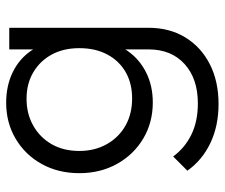

<svg xmlns="http://www.w3.org/2000/svg" viewBox="-73 -447 728 622"><g transform="rotate(-90 291.0 -136.0)"><path d="M265 208Q194 208 138.5 181.5Q83 155 49 107L95 61Q123 99 166 120Q209 141 267 141Q347 141 394.5 98Q442 55 442 -19V-136L456 -243L442 -349V-470H512V-19Q512 49 481 100Q450 151 394.5 179.5Q339 208 265 208ZM270 -5Q205 -5 153 -36Q101 -67 71 -121Q41 -175 41 -243Q41 -311 70.5 -364.5Q100 -418 152 -449Q204 -480 269 -480Q324 -480 367.5 -459Q411 -438 437.5 -399.5Q464 -361 470 -309V-176Q464 -125 437 -86.5Q410 -48 367 -26.5Q324 -5 270 -5ZM283 -72Q332 -72 368.5 -93Q405 -114 425.5 -152.5Q446 -191 446 -243Q446 -294 425.5 -332Q405 -370 368 -392Q331 -414 282 -414Q233 -414 194.5 -392Q156 -370 134.5 -332Q113 -294 113 -243Q113 -193 135 -154Q157 -115 195 -93.5Q233 -72 283 -72Z"/></g></svg>

Font: Outfit-Light
Style: Regular
Weight: 300
Designer: Rodrigo Fuenzalida
Foundry: fragTYPE
Version: Version 1.000